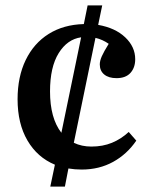

<svg xmlns="http://www.w3.org/2000/svg" viewBox="-20 -662 553 710"><path d="M166 28 183 -53Q118 -80 81.5 -142.5Q45 -205 45 -295Q45 -378 75 -440Q105 -502 160 -536.5Q215 -571 290 -573L304 -642H358L343 -570Q406 -559 443 -524Q480 -489 480 -443Q480 -412 462.5 -392.5Q445 -373 411 -373Q382 -373 365.5 -386.5Q349 -400 349 -424Q349 -437 356.5 -454Q364 -471 382 -500Q359 -516 333 -522L253 -134Q282 -120 318 -120Q360 -120 394 -134Q428 -148 456 -174L484 -142Q450 -92 398.5 -63.5Q347 -35 282 -35Q257 -35 233 -39L220 28ZM165 -324Q165 -225 207 -171L280 -524Q229 -517 197 -465.5Q165 -414 165 -324Z"/></svg>

Font: Literata 36pt Medium
Style: Regular
Weight: 500
Designer: Latin by Veronika Burian and Jose Scaglione. Greek by Irene Vlachou. Cyrillic by Vera Evstafieva.
Foundry: TypeTogether
Version: Version 3.002